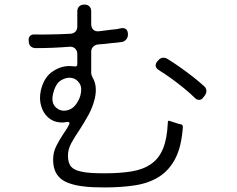

<svg xmlns="http://www.w3.org/2000/svg" viewBox="-20 -799 1040 842"><path d="M439 23Q418 23 389.5 22Q361 21 331.5 16.5Q302 12 276.5 2Q251 -8 236 -26Q213 -52 213 -100Q213 -131 227 -159Q241 -187 258 -212Q264 -221 270 -230Q276 -239 281 -249Q292 -267 270 -264Q264 -262 257.5 -262Q251 -262 245 -262Q213 -264 191 -284Q169 -304 161 -333Q151 -363 159 -402Q173 -462 213 -487Q251 -512 292 -509Q301 -509 306 -508Q319 -505 319 -518V-562Q319 -577 309.5 -586Q300 -595 285 -594Q212 -588 138 -588Q109 -588 106 -616V-619Q104 -633 111.5 -641Q119 -649 133 -648Q161 -647 198 -648Q220 -648 243 -649Q266 -650 289 -651Q303 -652 311 -660.5Q319 -669 319 -683V-749Q319 -763 327.5 -771Q336 -779 350 -779Q364 -779 372 -771Q380 -763 380 -749V-694Q380 -677 389.5 -668.5Q399 -660 415 -662Q429 -664 443 -665.5Q457 -667 470 -669Q492 -670 510 -675Q539 -680 541 -651V-647Q541 -635 533.5 -626Q526 -617 515 -615Q504 -613 492.5 -612Q481 -611 469 -610Q441 -606 409 -604Q396 -602 388 -593.5Q380 -585 380 -572V-479Q380 -474 382 -469Q384 -464 386 -459Q408 -423 396 -368Q387 -330 368.5 -296Q350 -262 329 -230Q318 -214 309.5 -200Q301 -186 293 -172Q278 -144 278 -117Q278 -84 292 -68Q306 -52 339 -46Q356 -42 381.5 -40.5Q407 -39 439 -39Q508 -39 558.5 -47.5Q609 -56 643.5 -80.5Q678 -105 695.5 -148.5Q713 -192 716 -262Q716 -273 726 -268L763 -256L773 -254Q782 -252 782 -242Q776 -157 749.5 -105Q723 -53 678.5 -24.5Q634 4 573.5 13.5Q513 23 439 23ZM835 -369Q830 -374 825 -378.5Q820 -383 815 -388Q763 -434 701 -476Q694 -480 688 -484Q682 -488 676 -492Q665 -499 663 -508.5Q661 -518 669 -529L674 -534Q683 -546 697 -546Q706 -546 714 -541Q746 -521 775.5 -500Q805 -479 834 -456Q845 -447 855 -438.5Q865 -430 874 -422Q884 -414 885 -402.5Q886 -391 878 -380L871 -371Q864 -361 853 -361Q843 -361 835 -369ZM230 -324Q246 -311 269 -314Q295 -318 311 -338.5Q327 -359 333 -382Q341 -414 329 -433Q316 -453 296 -457Q273 -462 248 -447Q224 -433 213 -389Q202 -344 230 -324Z"/></svg>

Font: Higure Gothic
Style: Regular
Weight: 400
Designer: Yoshimichi Ohira
Foundry: Positype
Version: Version 1.000